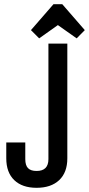

<svg xmlns="http://www.w3.org/2000/svg" viewBox="-20 -877 423 912"><path d="M153.8 15.1Q85.9 15.1 47.9 -21.2Q9.8 -57.6 9.8 -125V-200.2H100.1V-121.1Q100.1 -91.8 113 -78.4Q126 -64.9 153.8 -64.9Q210 -64.9 210 -121.1V-669.9H299.8V-125Q299.8 -57.6 261 -21.2Q222.2 15.1 153.8 15.1ZM382.8 -733.9 344.2 -694.8 254.9 -757.8 166 -694.8 127 -733.9 233.9 -856.9H275.9Z"/></svg>

Font: Unica One
Style: Bold
Weight: 400
Designer: Eduardo Rodriguez Tunni
Foundry: Eduardo Rodriguez Tunni
Version: Version 1.001